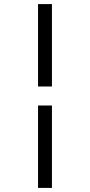

<svg xmlns="http://www.w3.org/2000/svg" viewBox="-20 -814 440 939"><path d="M234 105H166V-298H234ZM234 -391H166V-794H234Z"/></svg>

Font: Kaisei Tokumin
Style: Regular
Weight: 400
Designer: Font-Kai, 金井和夫
Foundry: KAZUO KANAI
Version: Version 5.003